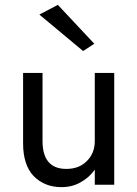

<svg xmlns="http://www.w3.org/2000/svg" viewBox="-20 -760 565 790"><path d="M155 -180Q155 -65 253 -65Q306 -65 338 -98Q370 -130 370 -180V-460H450V0H370V-62Q347 -29 310 -9Q276 10 233 10Q163 10 118 -36Q75 -82 75 -170V-460H155ZM142 -700 218 -740 368 -580 322 -550Z"/></svg>

Font: jost-mod-400
Style: Regular
Weight: 400
Version: Version 3.200; ttfautohint (v0.97) -l 8 -r 50 -G 200 -x 14 -